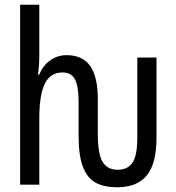

<svg xmlns="http://www.w3.org/2000/svg" viewBox="-20 -780 743 811"><path d="M312 -207V-348Q312 -416 296.5 -445Q281 -474 244 -474Q193 -474 169.5 -427Q146 -380 146 -279V0H65V-760H146V-545Q146 -501 140 -465H146Q161 -503 192 -525Q223 -547 261 -547Q329 -547 361 -501Q393 -455 393 -364V-216Q393 -131 413 -97Q433 -63 477 -63Q520 -63 540 -93.5Q560 -124 560 -200V-537H641V-197Q641 -89 600 -39Q559 11 476 11Q420 11 384.5 -8Q349 -27 330.5 -74.5Q312 -122 312 -207Z"/></svg>

Font: Noto Sans UI Cond
Style: Regular
Weight: 400
Width: 3
Designer: Monotype Design Team
Foundry: Monotype Imaging Inc.
Version: Version 1.001